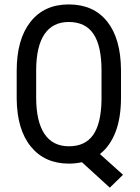

<svg xmlns="http://www.w3.org/2000/svg" viewBox="-20 -741 641 881"><path d="M535.2 -293.5Q535.2 -199.7 510 -135Q484.9 -70.3 438.5 -34.2L544.4 61L483.9 120.1L356 3.4Q325.2 9.8 296.4 9.8Q185.5 9.8 121.8 -68.1Q58.1 -146 56.6 -287.1V-416.5Q56.6 -560.1 119.6 -640.4Q182.6 -720.7 295.4 -720.7Q409.2 -720.7 471.7 -642.3Q534.2 -564 535.2 -420.4ZM445.8 -417.5Q445.8 -530.3 408.9 -585.2Q372.1 -640.1 295.4 -640.1Q222.2 -640.1 184.3 -584.5Q146.5 -528.8 146 -420.4V-293.5Q146 -184.1 183.8 -127Q221.7 -69.8 296.4 -69.8Q370.6 -69.8 407.2 -121.6Q443.8 -173.3 445.8 -281.2Z"/></svg>

Font: Roboto Condensed
Style: Regular
Weight: 400
Designer: Google
Version: Version 2.001047; 2015